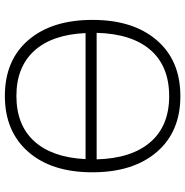

<svg xmlns="http://www.w3.org/2000/svg" viewBox="-6 -760 775 804"><g transform="rotate(-90 382.0 -357.5)"><path d="M701.2 -357.9Q701.2 -188 616.2 -89.1Q531.2 9.8 381.8 9.8Q232.9 9.8 147.9 -89.1Q63 -188 63 -358.9Q63 -529.3 148.7 -627.2Q234.4 -725.1 382.8 -725.1Q532.2 -725.1 616.7 -626.7Q701.2 -528.3 701.2 -357.9ZM381.8 -37.1Q506.8 -37.1 575 -115.2Q643.1 -193.4 647 -340.8H117.2Q121.1 -194.8 189.2 -116Q257.3 -37.1 381.8 -37.1ZM382.8 -676.8Q260.7 -676.8 192.9 -601.8Q125 -526.9 118.2 -387.2H646Q639.6 -527.8 571.5 -602.3Q503.4 -676.8 382.8 -676.8Z"/></g></svg>

Font: Zoram GWebM Light
Style: Regular
Weight: 300
Foundry: Ascender Corporation
Version: Version 1.000